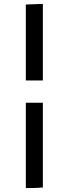

<svg xmlns="http://www.w3.org/2000/svg" viewBox="-20 -814 316 981"><path d="M112 147V-289H199V144Q176 147 112 147ZM199 -403H112V-791Q114 -791 199 -794Z"/></svg>

Font: Oleo Script Swash Caps
Style: Regular
Weight: 400
Designer: Soytutype
Foundry: Soytutype
Version: Version 1.002